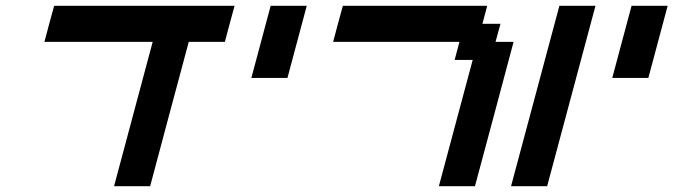

<svg xmlns="http://www.w3.org/2000/svg" viewBox="-20 -645 2332 665"><path d="M375 0H500Q522 -83 566.7 -250Q611.3 -417 633.8 -500H758.8Q764.2 -520.5 775.4 -562.3Q786.6 -604 792.5 -625H167.5Q161.6 -604 150.4 -562.3Q139.2 -520.5 133.8 -500H508.8Q486.8 -417 441.9 -250Q397 -83 375 0Z M850.6 -375H975.6Q986.8 -416.5 1009 -500Q1031.2 -583.5 1042.5 -625H917.5Q906.2 -583.5 884 -500Q861.8 -416.5 850.6 -375Z M1500 0H1625Q1647.5 -83 1692.1 -250Q1736.8 -417 1758.8 -500H1696.3L1713.4 -562.5H1650.9L1667.5 -625H1167.5Q1161.6 -604 1150.4 -562.3Q1139.2 -520.5 1133.8 -500H1571.3L1554.7 -437.5H1617.2Z M1750 0H1875Q1902.8 -104 1958.7 -312.3Q2014.6 -520.5 2042.5 -625H1917.5Q1889.6 -520.5 1833.7 -312.3Q1777.8 -104 1750 0Z M2100.6 -375H2225.6Q2236.8 -416.5 2259 -500Q2281.2 -583.5 2292.5 -625H2167.5Q2156.2 -583.5 2134 -500Q2111.8 -416.5 2100.6 -375Z"/></svg>

Font: Faithful 32x
Style: Oblique
Weight: 400
Foundry: Faithful Resource Pack
Version: Version 1.0; January 27, 2023